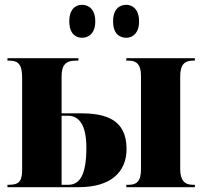

<svg xmlns="http://www.w3.org/2000/svg" viewBox="-20 -778 846 798"><path d="M505 -621C530 -621 558 -639 558 -689C558 -740 530 -758 505 -758C476 -758 450 -740 450 -689C450 -639 476 -621 505 -621ZM321 -621C348 -621 376 -639 376 -689C376 -740 348 -758 321 -758C294 -758 268 -740 268 -689C268 -639 294 -621 321 -621ZM11 0H307C441 0 506 -63 506 -159C506 -283 417 -307 315 -307H236V-460C236 -504 250 -526 295 -526H306V-536H11V-526H19C60 -526 72 -505 72 -454V-73C72 -29 62 -10 19 -10H11ZM505 0H790V-10H781C749 -10 729 -27 729 -75V-461C729 -511 749 -526 781 -526H790V-536H505V-526H515C546 -526 566 -512 566 -462V-75C566 -23 547 -10 515 -10H505ZM264 -10H236V-297H263C307 -297 339 -261 339 -164C339 -54 313 -10 264 -10Z"/></svg>

Font: Noto Serif Display ExtraCondensed Black
Style: Regular
Weight: 900
Width: 2
Designer: Monotype Design Team
Foundry: Monotype Imaging Inc.
Version: Version 2.009